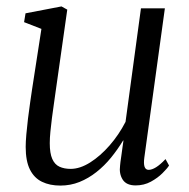

<svg xmlns="http://www.w3.org/2000/svg" viewBox="-20 -568 590 598"><path d="M168 10Q135 10 110.8 -1.8Q86.5 -13.5 73.2 -40Q60 -66.5 60 -110.5Q60 -126 62 -149.2Q64 -172.5 67.2 -198.8Q70.5 -225 74 -249.5Q77.5 -274 80 -290.5L109 -478L55 -499L59.5 -526.5L171.5 -548L189.5 -538L153.5 -284.5Q151 -265.5 147.8 -244Q144.5 -222.5 141.8 -200.5Q139 -178.5 137 -158.2Q135 -138 135 -122Q135 -90.5 142.8 -73Q150.5 -55.5 165.2 -48.8Q180 -42 200 -42Q229 -42 260.8 -62Q292.5 -82 321.5 -115.2Q350.5 -148.5 371 -188.5L419 -542H493.5L429.5 -77Q427 -58.5 430.2 -48.8Q433.5 -39 443 -39Q453 -39 466 -47Q479 -55 495.5 -72.5L506.5 -52.5Q501 -43.5 486.2 -28.8Q471.5 -14 450 -2.2Q428.5 9.5 402.5 9.5Q373.5 9.5 362 -8.8Q350.5 -27 354 -52.5Q354 -55 355.2 -63.8Q356.5 -72.5 358.2 -84.8Q360 -97 361.5 -109Q363 -121 364.5 -130L363.5 -130.5Q346.5 -102.5 325.8 -77Q305 -51.5 280.2 -32Q255.5 -12.5 227.5 -1.2Q199.5 10 168 10Z"/></svg>

Font: Merriweather 60pt Light
Style: Italic
Weight: 300
Italic angle: -7.8°
Version: Version 2.101